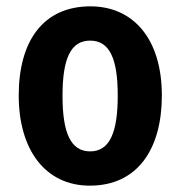

<svg xmlns="http://www.w3.org/2000/svg" viewBox="-20 -575 574 605"><path d="M490 -274C490 -455 398 -555 265 -555C117 -555 39 -447 39 -274C39 -104 122 10 263 10C414 10 490 -106 490 -274ZM177 -273C177 -389 202 -447 264 -447C326 -447 351 -389 351 -274C351 -158 326 -98 264 -98C202 -98 177 -158 177 -273Z"/></svg>

Font: Noto Sans Display SemiCondensed
Style: Bold
Weight: 700
Width: 4
Designer: Monotype Design Team
Foundry: Monotype Imaging Inc.
Version: Version 1.900